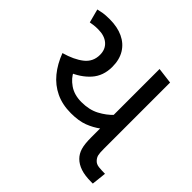

<svg xmlns="http://www.w3.org/2000/svg" viewBox="-154 -753 903 903"><g transform="rotate(45 297.0 -301.5)"><path d="M271 -161Q214 -161 170 -182Q126 -203 94.5 -241.5Q63 -280 43 -333Q103 -350 138.5 -378Q174 -406 174 -452Q174 -489 149.5 -510Q125 -531 83 -531Q65 -531 54.5 -529.5Q44 -528 32 -526L14 -594Q25 -597 42.5 -600Q60 -603 88 -603Q139 -603 176.5 -585.5Q214 -568 234.5 -534.5Q255 -501 255 -453Q255 -393 219.5 -353Q184 -313 125 -290L142 -309Q155 -279 188 -256Q221 -233 269 -233Q321 -233 358.5 -253Q396 -273 421 -300V-209Q393 -188 358 -174.5Q323 -161 271 -161ZM568 0Q525 0 497 -9.5Q469 -19 451 -37Q434 -54 426.5 -79Q419 -104 419 -148V-603L499 -593V-152Q499 -124 502 -112Q505 -100 514 -90Q525 -77 544.5 -75Q564 -73 586 -73L578 0Z"/></g></svg>

Font: lguzrati05
Style: Book
Weight: 400
Designer: Jelle Bosma - Monotype Design Team, Universal Thirst
Foundry: Monotype Imaging Inc.
Version: Version 2.106